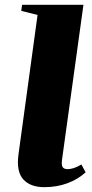

<svg xmlns="http://www.w3.org/2000/svg" viewBox="-20 -763 383 795"><path d="M163.5 12Q105.5 12 76.2 -20.5Q47 -53 56.5 -123.5L135.5 -701L68 -718L71.5 -743H325.5L237 -103Q233.5 -78.5 239.8 -70.5Q246 -62.5 259.5 -62.5Q271.5 -62.5 286 -67.2Q300.5 -72 317 -82L334.5 -49.5Q303 -20.5 259 -4.2Q215 12 163.5 12Z"/></svg>

Font: Merriweather 120pt Black
Style: Italic
Weight: 900
Italic angle: -7.8°
Version: Version 2.101